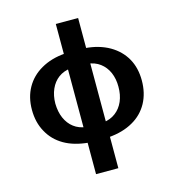

<svg xmlns="http://www.w3.org/2000/svg" viewBox="-133 -850 1057 1165"><g transform="rotate(-15 395.5 -267.5)"><path d="M457.5 8.3H331.5Q241.2 0 179.7 -35.6Q117.2 -71.8 84 -133.3Q50.3 -193.4 50.3 -272.9Q50.3 -351.1 84 -411.1Q118.2 -471.7 180.7 -507.3Q245.6 -544.9 333 -551.3H457.5Q545.4 -544.9 610.8 -507.3Q673.8 -470.7 707.5 -411.1Q740.7 -352.1 740.7 -272.9Q740.7 -193.4 707.5 -132.3Q673.3 -70.3 611.3 -35.6Q547.9 1 457.5 8.3ZM465.3 204.6H325.2V-738.8H465.3ZM343.3 -86.9H448.2Q494.6 -92.3 526.4 -116.7Q559.1 -141.1 576.7 -181.6Q594.2 -222.7 593.8 -272.9Q594.2 -321.8 576.7 -362.8Q559.1 -402.3 526.4 -426.8Q493.7 -451.2 448.2 -455.6H343.3Q297.9 -451.2 265.1 -426.8Q232.9 -402.8 215.3 -362.8Q197.8 -323.2 197.3 -272.9Q198.2 -221.2 215.3 -181.6Q233.4 -140.6 265.1 -116.7Q296.9 -92.3 343.3 -86.9Z"/></g></svg>

Font: My Font
Style: Bold
Weight: 500
Designer: Rasmus Andersson
Foundry: rsms
Version: Version 0.001